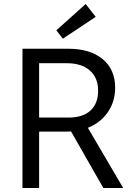

<svg xmlns="http://www.w3.org/2000/svg" viewBox="-20 -937 660 957"><path d="M293 -744 261 -786 407 -917 457 -853ZM92 0V-694H322Q429 -694 491.5 -642.5Q554 -591 554 -500Q554 -431 517.5 -378Q481 -325 418 -300L594 0H495L334 -282Q326 -281 312 -281H175V0ZM312 -622H175V-351H322Q393 -351 431 -386Q469 -421 469 -485Q469 -550 427.5 -586Q386 -622 312 -622Z"/></svg>

Font: Cantarell
Style: Regular
Weight: 400
Designer: Dave Crossland, Nikolaus Waxweiler, Florian Fecher, Jacques Le Bailly, Eben Sorkin, Alexei Vanyashin, Alexios Zavras, Em
Version: Version 0.303